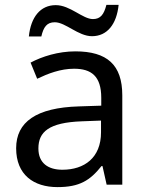

<svg xmlns="http://www.w3.org/2000/svg" viewBox="-20 -755 601 785"><path d="M98 -606H149C158 -645 172 -664 204 -664C248 -664 300 -607 356 -607C419 -607 457 -657 465 -735H415C405 -696 391 -677 360 -677C318 -677 267 -734 208 -734C145 -734 106 -685 98 -606ZM288 -545C218 -545 152 -524 105 -499L132 -433C176 -454 227 -474 283 -474C353 -474 394 -444 394 -355V-323L303 -320C128 -315 46 -256 46 -149C46 -40 118 10 215 10C305 10 348 -17 395 -76H399L416 0H480V-365C480 -490 418 -545 288 -545ZM314 -259 393 -262V-214C393 -110 325 -61 235 -61C177 -61 137 -88 137 -148C137 -216 180 -254 314 -259Z"/></svg>

Font: Noto Sans Gujarati UI
Style: Regular
Weight: 400
Designer: Jelle Bosma - Monotype Design Team, Universal Thirst
Foundry: Monotype Imaging Inc.
Version: Version 2.106